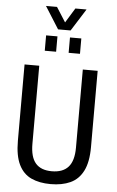

<svg xmlns="http://www.w3.org/2000/svg" viewBox="-67 -1089 698 1146"><g transform="rotate(5 282.5 -516.5)"><path d="M161 -1045H227L283 -957L337 -1045H404L320 -912H245ZM177 -778V-870H245V-778ZM320 -778V-870H388V-778ZM281 12Q213 12 164.5 -10.5Q116 -33 90 -86Q64 -139 64 -229V-686H152V-218Q152 -139 184 -102Q216 -65 281 -65Q347 -65 380 -102Q413 -139 413 -218V-686H502V-229Q502 -139 475 -86Q448 -33 398.5 -10.5Q349 12 281 12Z"/></g></svg>

Font: Archivo Condensed
Style: Regular
Weight: 400
Width: 3
Designer: Hector Gatti
Foundry: Omnibus-Type
Version: Version 2.001; ttfautohint (v1.8.3)